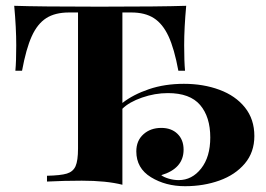

<svg xmlns="http://www.w3.org/2000/svg" viewBox="-20 -628 916 662"><path d="M857 -159Q857 -103 824 -64Q791 -25 736.5 -5.5Q682 14 618 14Q551 14 500.5 -17Q450 -48 450 -106Q450 -143 474.5 -165Q499 -187 536 -187Q571 -187 592 -166.5Q613 -146 613 -112Q613 -47 536 -24Q545 -17 562 -12Q579 -7 596 -7Q642 -7 673.5 -47Q705 -87 705 -154Q705 -225 670 -266Q635 -307 559 -307Q514 -307 469.5 -291.5Q425 -276 402 -253V9Q347 -5 262 -5Q201 -5 142 -2V-22Q189 -23 210.5 -29.5Q232 -36 240.5 -55Q249 -74 249 -116V-585H218Q170 -585 139.5 -565.5Q109 -546 89.5 -503Q70 -460 56 -384H33Q36 -416 36 -472Q36 -532 29 -608Q115 -605 323 -605Q533 -605 622 -608Q615 -532 615 -472Q615 -416 618 -384H595Q581 -460 561 -503Q541 -546 510.5 -565.5Q480 -585 433 -585H402V-273Q439 -302 493.5 -320.5Q548 -339 614 -339Q681 -339 736.5 -318.5Q792 -298 824.5 -257.5Q857 -217 857 -159Z"/></svg>

Font: Playfair Display SC
Style: Bold
Weight: 700
Designer: Claus Eggers Sørensen
Foundry: Claus Eggers Sørensen
Version: Version 1.200; ttfautohint (v1.6)